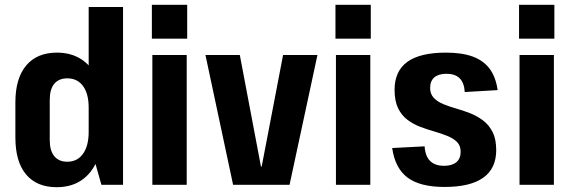

<svg xmlns="http://www.w3.org/2000/svg" viewBox="-20 -769 2387 799"><path d="M216 10Q133 10 88.5 -43Q44 -96 44 -197V-343Q44 -443 89 -496.5Q134 -550 217 -550Q276 -550 319 -522Q362 -494 384.5 -441.5Q407 -389 407 -315V-227Q407 -154 384 -100.5Q361 -47 318.5 -18.5Q276 10 216 10ZM260 -96Q302 -96 325.5 -129Q349 -162 349 -220V-321Q349 -379 325.5 -411Q302 -443 260 -443Q225 -443 206 -420.5Q187 -398 187 -353V-186Q187 -142 206 -119Q225 -96 260 -96ZM349 -187V-740H492V0H402Z M757 -540V0H614V-540ZM759 -749V-608H612V-749Z M835 -540H978L1066 -76H1069L1158 -540H1301L1185 0H950Z M1521 -540V0H1378V-540ZM1523 -749V-608H1376V-749Z M1830 9Q1728 9 1676 -30Q1624 -69 1612 -153L1747 -160Q1750 -118 1770.5 -98.5Q1791 -79 1828 -79Q1861 -79 1879 -94Q1897 -109 1897 -137Q1897 -163 1882 -178Q1867 -193 1842.5 -203Q1818 -213 1788.5 -221.5Q1759 -230 1729.5 -241Q1700 -252 1675.5 -270.5Q1651 -289 1636.5 -319Q1622 -349 1622 -395Q1622 -473 1675 -511.5Q1728 -550 1836 -550Q1903 -550 1947.5 -533.5Q1992 -517 2017.5 -483Q2043 -449 2051 -394L1914 -386Q1912 -424 1893 -443Q1874 -462 1838 -462Q1805 -462 1787.5 -447Q1770 -432 1770 -403Q1770 -378 1785 -362Q1800 -346 1824 -336Q1848 -326 1878 -317.5Q1908 -309 1937 -297.5Q1966 -286 1990.5 -267.5Q2015 -249 2030 -219.5Q2045 -190 2045 -144Q2045 -68 1991 -29.5Q1937 9 1830 9Z M2285 -540V0H2142V-540ZM2287 -749V-608H2140V-749Z"/></svg>

Font: Pathway Extreme Condensed
Style: Bold
Weight: 700
Width: 3
Version: Version 1.001;gftools[0.9.26]